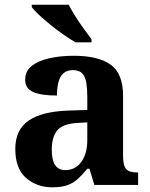

<svg xmlns="http://www.w3.org/2000/svg" viewBox="-20 -786 639 816"><path d="M202 10Q136 10 90.5 -30Q45 -70 45 -153Q45 -234 101 -273Q157 -312 269 -316L351 -318.8V-374Q351 -407.6 347 -433.3Q343 -459 330 -473.5Q317 -488 289.5 -488Q264 -488 249 -474Q234 -460 228 -435.5Q222 -411 222 -380Q155 -380 121 -395Q87 -410 87 -447Q87 -483.8 115 -505.9Q143 -528 189.9 -538.5Q236.8 -549 292.8 -549Q398 -549 450.5 -511Q503 -473 503 -379.3V-124Q503 -82.6 516 -67.8Q529 -53 563 -53H567V0H381L360 -69H351.4Q329 -42 309.5 -24.5Q290 -7 265 1.5Q240 10 202 10ZM257.2 -63Q300.2 -63 325.6 -98Q351 -133 351 -191V-266L305.8 -263.2Q245.9 -259.5 222.9 -231.4Q200 -203.3 200 -148.8Q200 -63 257.2 -63ZM301 -606Q277 -620 249 -639.5Q221 -659 194 -681Q167 -703 145.5 -723Q124 -743 115 -756V-766H272Q283 -744 300 -717Q317 -690 336 -664Q355 -638 369 -619V-606Z"/></svg>

Font: Noto Naskh Arabic UI
Style: Regular
Weight: 400
Designer: Monotype Design Team, David Williams, Mohamad Dakak and Nizar Qandah
Foundry: Monotype Imaging Inc.
Version: Version 2.014